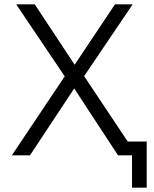

<svg xmlns="http://www.w3.org/2000/svg" viewBox="-20 -720 715 890"><path d="M280 -366 55 -700H141L326 -420L513 -700H595L370 -367L572 -64H660V150H592V0H527L324 -310L119 0H35Z"/></svg>

Font: PT Root UI
Style: Regular
Weight: 400
Designer: Vitaly Kuzmin
Foundry: ParaType Ltd.
Version: Version 2.001G